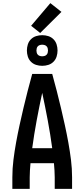

<svg xmlns="http://www.w3.org/2000/svg" viewBox="-20 -1208 540 1228"><path d="M59 0V-74Q59 -130 66 -186Q73 -242 83 -297Q93 -352 105 -407Q117 -462 130 -517Q143 -572 157 -626.5Q171 -681 186 -735H314Q329 -681 343 -626.5Q357 -572 370 -517Q383 -462 395 -407Q407 -352 417 -297Q427 -242 434 -186Q441 -130 441 -74V0H330V-74Q330 -96 328.5 -118.5Q327 -141 325 -164H175Q173 -141 171.5 -118.5Q170 -96 170 -74V0ZM314 -260Q302 -349 285.5 -437.5Q269 -526 250 -614Q231 -526 214.5 -437.5Q198 -349 186 -260ZM250 -787Q230 -787 211 -793Q192 -799 178 -813Q164 -827 158 -846Q152 -865 152 -885Q152 -905 158 -924Q164 -943 178 -957Q192 -971 211 -977Q230 -983 250 -983Q270 -983 289 -977Q308 -971 322 -957Q336 -943 342 -924Q348 -905 348 -885Q348 -865 342 -846Q336 -827 322 -813Q308 -799 289 -793Q270 -787 250 -787ZM250 -848Q257 -848 264.5 -850Q272 -852 277.5 -857.5Q283 -863 285 -870.5Q287 -878 287 -885Q287 -892 285 -899.5Q283 -907 277.5 -912.5Q272 -918 264.5 -920Q257 -922 250 -922Q243 -922 235.5 -920Q228 -918 222.5 -912.5Q217 -907 215 -899.5Q213 -892 213 -885Q213 -878 215 -870.5Q217 -863 222.5 -857.5Q228 -852 235.5 -850Q243 -848 250 -848ZM237 -997 179 -1043 302 -1188 373 -1132Z"/></svg>

Font: Iosevka Curly
Style: Bold
Weight: 700
Monospace: yes
Designer: Belleve Invis
Foundry: Belleve Invis
Version: Version 22.1.2; ttfautohint (v1.8.4)